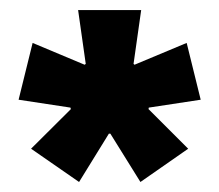

<svg xmlns="http://www.w3.org/2000/svg" viewBox="-20 -659 436 382"><path d="M137.3 -296.9 41.8 -363.1 121 -441.9 120.2 -444.9 17 -460.6 44.9 -573.6 148.4 -530.2 150.6 -531.9 135.4 -639H260.9L245.7 -531.9L247.6 -530.2L351.4 -573.6L379.3 -460.6L276 -444.9L275.5 -441.9L354.4 -363.1L259.4 -296.9L199.6 -393H196.6Z"/></svg>

Font: Anek Gurmukhi Medium
Style: Regular
Weight: 500
Designer: Sarang Kulkarni (Gurmukhi), Yesha Goshar (Latin)
Foundry: Ek Type
Version: Version 1.003